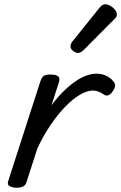

<svg xmlns="http://www.w3.org/2000/svg" viewBox="-20 -864 567 899"><path d="M56 15Q40 15 26 8Q12 1 19 -18L169 -483Q176 -503 185.5 -509Q195 -515 214 -515Q245 -515 253.5 -505.5Q262 -496 255 -476L221 -371Q247 -406 274.5 -433.5Q302 -461 329.5 -480.5Q357 -500 383 -509.5Q409 -519 432 -519Q457 -519 477.5 -509Q498 -499 509 -485Q519 -475 519 -464Q519 -453 509 -438Q498 -422 487.5 -418Q477 -414 467 -421Q453 -431 440.5 -435.5Q428 -440 415 -440Q388 -440 354.5 -420.5Q321 -401 286 -365Q251 -329 217 -279Q183 -229 155 -169L104 -11Q100 2 89.5 8.5Q79 15 56 15ZM344 -616Q335 -616 322.5 -625.5Q310 -635 310 -646Q310 -653 312.5 -659Q315 -665 320 -671L443 -824Q452 -836 459 -840Q466 -844 474 -844Q484 -844 496.5 -837Q509 -830 518 -819Q527 -808 527 -796Q527 -788 523.5 -783Q520 -778 514 -773L373 -631Q358 -616 344 -616Z"/></svg>

Font: Playwrite SK
Style: Regular
Weight: 400
Designer: Veronika Burian, José Scaglione
Foundry: TypeTogether
Version: Version 1.002